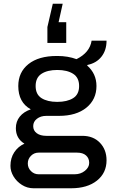

<svg xmlns="http://www.w3.org/2000/svg" viewBox="-20 -821 608 1029"><path d="M234 -676 263 -801H316L294 -702H335V-591H234ZM449 -473 447 -470Q497 -426 497 -360Q497 -288 443 -244Q389 -200 296 -200H228Q198 -200 178 -184.5Q158 -169 158 -145Q158 -121 177 -107Q196 -93 228 -93H421Q480 -93 515.5 -56Q551 -19 551 38Q551 106 499.5 147Q448 188 361 188H160Q126 188 97.5 170Q69 152 52.5 124.5Q36 97 36 68Q36 26 56.5 -5Q77 -36 111 -51Q65 -79 65 -134Q65 -170 86 -196Q107 -222 145 -235Q78 -272 78 -360Q78 -434 132.5 -477.5Q187 -521 284 -521H288Q344 -521 390 -504Q461 -539 471 -603H551Q551 -552 524 -517.5Q497 -483 449 -473ZM171 -360Q171 -315 202.5 -295Q234 -275 287 -275Q340 -275 372 -295Q404 -315 404 -360Q404 -405 372 -425.5Q340 -446 287 -446Q234 -446 202.5 -425.5Q171 -405 171 -360ZM187 -3Q163 -3 146 14Q129 31 129 55Q129 79 146 96Q163 113 187 113H380Q412 113 435 94.5Q458 76 458 52Q458 27 441 12Q424 -3 393 -3Z"/></svg>

Font: Chivo
Style: Regular
Weight: 400
Designer: Hector Gatti
Foundry: Omnibus-Type
Version: Version 1.006; ttfautohint (v1.4.1)